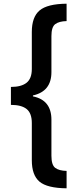

<svg xmlns="http://www.w3.org/2000/svg" viewBox="-20 -852 430 1038"><path d="M39 -382Q95 -382 123.5 -404.5Q152 -427 152 -479V-679Q152 -760 194 -795.5Q236 -831 340 -832V-738Q299 -737 278.5 -721.5Q258 -706 258 -657V-462Q258 -358 158 -336V-331Q258 -311 258 -205V-10Q258 40 278.5 55.5Q299 71 340 72V166Q235 165 193.5 130Q152 95 152 14V-187Q152 -240 124 -262.5Q96 -285 39 -285Z"/></svg>

Font: Noto Sans Gurmukhi UI SemiCondensed SemiBold
Style: Regular
Weight: 600
Width: 4
Designer: Jelle Bosma - Monotype Design Team
Foundry: Monotype Imaging Inc.
Version: Version 2.004; ttfautohint (v1.8.4.7-5d5b)